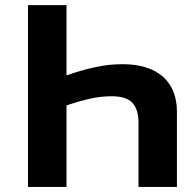

<svg xmlns="http://www.w3.org/2000/svg" viewBox="-20 -734 768 754"><path d="M89.8 -713.9H241.2V-438Q307.1 -460.9 356.4 -470.7Q406.7 -481.9 461.9 -481.9Q562.5 -481.9 619.1 -433.6Q674.8 -384.3 674.8 -294.9V0H523.9V-252Q523.9 -304.2 500 -330.1Q475.6 -356 418.9 -356Q375.5 -356 335 -346.7Q291.5 -337.4 241.2 -319.8V0H89.8Z"/></svg>

Font: Droid Sans Thai
Style: Bold
Weight: 700
Designer: Steve Matteson
Foundry: Ascender Corporation
Version: Version 1.00